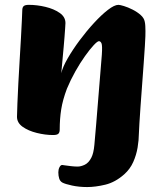

<svg xmlns="http://www.w3.org/2000/svg" viewBox="-20 -544 669 792"><path d="M339.6 227.6Q306.4 227.6 277.4 221.4Q248.4 215.1 237.4 209.1Q228.1 204.1 224.3 192.7Q220.6 181.3 220.6 166.8Q220.6 155.3 225.3 145.9Q230.1 136.5 236.6 136.5Q236.8 136.5 247.6 138.1Q258.3 139.7 273.4 141.4Q288.4 143.1 300.1 143.1Q313.7 143.1 329.6 135.6Q345.4 128.1 356.6 106.7Q366.1 88.7 369.3 53.7Q372.6 18.6 376.6 -30.2L400.1 -318.5Q402.6 -356.3 398.7 -365.2Q394.8 -374.1 388.1 -374.1Q381.9 -374.1 366.2 -357.3Q350.5 -340.5 330.5 -312.4Q310.5 -284.4 290.7 -249.2Q270.9 -213.9 256 -178Q238.6 -131.8 232.5 -92.8Q226.3 -53.9 226.3 -9.4Q226.3 2.2 220.8 7.6Q215.2 13 198.9 13Q166.5 13 131.7 4.3Q96.9 -4.3 73.5 -20.9Q50.1 -37.5 50.1 -62.3Q50.1 -80.7 51.8 -117Q53.4 -153.3 55.6 -199.6Q57.9 -245.8 61 -294.5Q64.1 -343.2 66.4 -386.4Q68.6 -429.6 70.2 -460.4Q71.9 -491.3 71.9 -501.6Q71.9 -513.2 77.5 -518.6Q83.2 -524 98.7 -524Q132.4 -524 167.3 -515.7Q202.2 -507.4 226.1 -490.8Q250 -474.3 250 -448.7Q250 -443.7 248.8 -428.4Q247.7 -413.2 246.2 -392.3Q244.7 -371.4 242.5 -348.3Q240.2 -325.2 238.4 -303.8Q236.5 -282.4 235 -266.1Q233.5 -249.8 232.8 -242.2Q238.7 -267.8 259.4 -303.6Q280 -339.4 308.6 -377.8Q337.2 -416.2 367.9 -449.5Q398.6 -482.8 425.3 -503.4Q452 -524 468.5 -524Q474.8 -524 491.4 -519Q507.9 -514 526.9 -504.4Q545.8 -494.9 560.1 -482.2Q574.5 -469.6 577.2 -454Q578.9 -446.7 579.4 -436.6Q579.9 -426.4 580 -415.6Q580 -404.8 579.7 -394.8Q579.5 -384.3 577.6 -353.9Q575.7 -323.6 572.7 -282Q569.7 -240.5 566.3 -195.1Q562.9 -149.8 559.9 -108.2Q556.9 -66.7 555.1 -35.6Q553.4 -4.5 552.9 6.8Q552.7 33.8 547.6 64.5Q542.5 95.3 529.6 124.3Q516.7 153.4 492.4 175.1Q455.4 207.9 414.4 217.8Q373.5 227.6 339.6 227.6Z"/></svg>

Font: Briem Hand Thin
Style: Regular
Weight: 100
Designer: Gunnlaugur SE Briem, Eben Sorkin
Foundry: Sorkin Type Co.
Version: Version 1.003